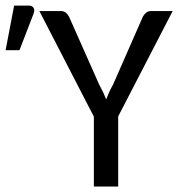

<svg xmlns="http://www.w3.org/2000/svg" viewBox="-144 -682 651 702"><path d="M0 0ZM288.1 -256.3V0H199.2V-255.4L0 -641.6H78.1Q89.4 -641.6 96.4 -636Q103.5 -630.4 108.4 -621.1L218.3 -373.5Q226.6 -358.4 232.9 -345Q239.3 -331.5 244.1 -318.4Q249 -331.5 255.1 -345Q261.2 -358.4 269.5 -373L378.4 -621.1Q382.3 -628.4 389.6 -635Q397 -641.6 408.2 -641.6H487.3ZM-123.5 -498.5 -92.3 -661.6H-39.1Q-26.4 -661.6 -21.2 -653.3Q-16.1 -645 -21.5 -631.3L-72.8 -498.5Z"/></svg>

Font: Carlito
Style: Regular
Weight: 400
Designer: Lukasz Dziedzic
Foundry: tyPoland Lukasz Dziedzic
Version: Version 1.103; Beta1; all basic design good, some composites